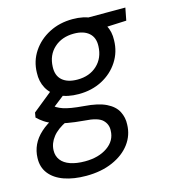

<svg xmlns="http://www.w3.org/2000/svg" viewBox="-140 -602 817 923"><g transform="rotate(-15 268.5 -140.5)"><path d="M176 232Q114 232 67 215.5Q20 199 -5.5 166.5Q-31 134 -29 88Q-28 54 -14 24Q0 -6 28.5 -32Q57 -58 100 -79L151 -45Q104 -23 80 7.5Q56 38 55 73Q54 101 69.5 121.5Q85 142 115.5 152.5Q146 163 188 163Q256 163 300 132.5Q344 102 345 52Q347 21 324.5 -1Q302 -23 235 -27Q187 -31 151.5 -37.5Q116 -44 89.5 -53.5Q63 -63 44.5 -75.5Q26 -88 12 -102L16 -126L125 -214L190 -188L77 -100L96 -142Q109 -132 121.5 -124.5Q134 -117 150.5 -111.5Q167 -106 191 -102Q215 -98 251 -95Q321 -90 360.5 -70.5Q400 -51 415.5 -20.5Q431 10 429 44Q428 97 396.5 139.5Q365 182 308 207Q251 232 176 232ZM243 -157Q186 -157 147.5 -177Q109 -197 90.5 -231Q72 -265 74 -308Q75 -366 106 -412.5Q137 -459 189 -486Q241 -513 306 -513Q362 -513 400 -493Q438 -473 456.5 -439.5Q475 -406 473 -363Q472 -305 441.5 -258Q411 -211 359.5 -184Q308 -157 243 -157ZM255 -226Q315 -226 353 -261.5Q391 -297 393 -355Q395 -398 368.5 -421Q342 -444 294 -444Q234 -444 195.5 -409Q157 -374 155 -316Q153 -272 179.5 -249Q206 -226 255 -226ZM373 -431 360 -501H566L554 -439Z"/></g></svg>

Font: DM Sans 17pt
Style: Italic
Weight: 400
Italic angle: -10°
Version: Version 4.004;gftools[0.9.30]